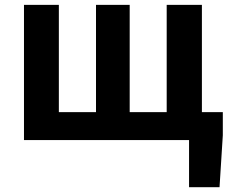

<svg xmlns="http://www.w3.org/2000/svg" viewBox="-20 -580 957 795"><path d="M762.8 195.2V0H725V-115.7H902.6V-20L889 195.2ZM79.3 0V-559.8H223.7V-115.7H377.5V-559.8H517V-115.7H670.2V-559.8H816V0Z"/></svg>

Font: Shanggu Sans SC VF
Style: Regular
Weight: 250
Designer: GuiWonder
Version: Version 1.021